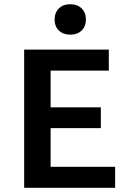

<svg xmlns="http://www.w3.org/2000/svg" viewBox="-20 -894 624 914"><path d="M315 -729Q281 -729 260.5 -748.5Q240 -768 240 -801Q240 -834 260.5 -854Q281 -874 315 -874Q348 -874 368.5 -854Q389 -834 389 -801Q389 -768 368.5 -748.5Q348 -729 315 -729ZM221 -100H528V0H95V-658H498V-558H221V-383H460V-284H221Z"/></svg>

Font: EauTest
Style: Bold
Weight: 700
Designer: Christian Thalmann (Catharsis Fonts)
Version: Version 0.001;PS 000.001;hotconv 1.0.88;makeotf.lib2.5.64775